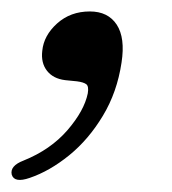

<svg xmlns="http://www.w3.org/2000/svg" viewBox="-46 -138 293 327"><path d="M65 -1.5Q44.5 -4 34 -17.5Q23.5 -31 26 -51.5Q28.5 -77.5 51.2 -98Q74 -118.5 107 -118.5Q138 -118.5 152.8 -96Q167.5 -73.5 161 -31.5Q153.5 19 129.2 59.2Q105 99.5 71.8 126.5Q38.5 153.5 4.5 165Q-21.5 174 -26 159.5Q-29.5 144.5 -6 135.5Q40 117 68.8 83.8Q97.5 50.5 103.5 21Q105.5 9 101 5.5Q96.5 2 85 0.5Z"/></svg>

Font: Fraunces 72pt Soft
Style: Italic
Weight: 400
Italic angle: -16°
Version: Version 1.000;[b76b70a41]